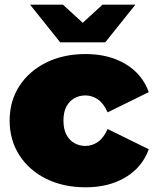

<svg xmlns="http://www.w3.org/2000/svg" viewBox="-20 -787 655 817"><path d="M344 10Q250 10 177 -26Q104 -62 62.5 -126.5Q21 -191 21 -274Q21 -357 62.5 -421Q104 -485 177 -521Q250 -557 344 -557Q444 -557 515 -514Q586 -471 613 -395L438 -309Q421 -347 396.5 -364Q372 -381 343 -381Q318 -381 296.5 -369Q275 -357 262.5 -333.5Q250 -310 250 -274Q250 -238 262.5 -214Q275 -190 296.5 -178Q318 -166 343 -166Q372 -166 396.5 -183Q421 -200 438 -238L613 -152Q586 -76 515 -33Q444 10 344 10ZM236 -607 108 -767H248L332 -690L416 -767H556L428 -607Z"/></svg>

Font: Montserrat Thin Black
Style: Regular
Weight: 900
Version: Version 9.000